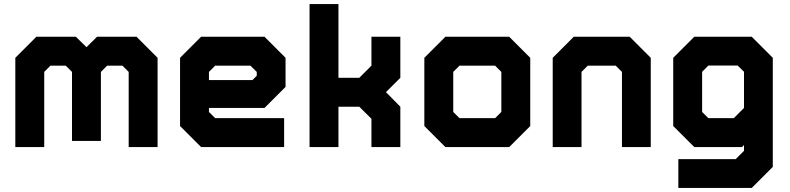

<svg xmlns="http://www.w3.org/2000/svg" viewBox="-20 -720 3866 940"><path d="M55 0V-437L158 -540H351.5L403.5 -489L455 -540H648.5L751.5 -437V0H610V-368L579.5 -398.5H504.5L474 -368V-30H332.5V-368L302 -398.5H227L196.5 -368V0ZM124.5 -71H124V-401L193 -470H331.5L403.5 -398V-101H403V-398L475.5 -470H614L683 -401V-71H682.5V-401L614 -470H475.5L403.5 -398L331.5 -470H193L124.5 -401Z M1275 -540 1378 -437V-294.5L1275 -191.5H1003V-172L1033.5 -141.5H1371V0H964.5L861.5 -103V-437L964.5 -540ZM1238.5 -471 1302.5 -408V-315L1249.5 -262H931V-403L1000 -471ZM1238.5 -471H1000L931 -403V-137L996 -73H1308.5H996L931 -137V-262H1249.5L1302.5 -315V-408ZM1206 -398.5H1033.5L1003 -368V-328H1216L1237 -349V-368Z M1495.5 0V-700H1637V-339H1739L1798.5 -398.5V-540H1940V-339L1869.5 -269L1940 -197.5V0H1798.5V-138.5L1739 -197.5H1637V0ZM1567 -71H1566.5V-269.5H1774.5L1868 -172V-71H1867.5V-172L1774.5 -269.5L1868 -363V-470H1868.5V-363L1774.5 -269.5H1566.5V-629.5H1567Z M2160.5 0 2057.5 -103V-437L2160.5 -540H2473L2576 -437V-103L2473 0ZM2200.5 -71H2439L2504.5 -141V-403L2439 -470H2196.5L2130 -403V-141ZM2200.5 -71 2130 -141V-403L2196.5 -470H2439L2504.5 -403V-141L2439 -71ZM2229.5 -141.5H2404L2434.5 -172V-368L2404 -398.5H2229.5L2199 -368V-172Z M2686 0V-437L2789 -540H3063L3166 -437V0H3025V-368L2994.5 -398.5H2857.5L2827 -368V0ZM2757.5 -71H2757V-396L2831 -470H3024.5L3097.5 -397V-71H3097V-397L3024.5 -470H2831L2757.5 -396Z M3301 200V59H3582L3622.5 18.5V-10L3612.5 0H3379L3276 -103V-437L3379 -540H3660.5L3763.5 -437V97L3660.5 200ZM3364 130H3618.5L3695.5 47V-399L3626.5 -470H3413L3345 -402V-148L3421.5 -71H3594.5L3695.5 -167V47L3618.5 130H3364ZM3421.5 -71 3345 -148V-402L3413 -470H3626.5L3695.5 -399V-167L3594.5 -71ZM3448 -141.5H3572.5L3622.5 -191.5V-368.5L3591.5 -399H3448L3417.5 -368.5V-172Z"/></svg>

Font: Tourney Black
Style: Regular
Weight: 900
Version: Version 1.015